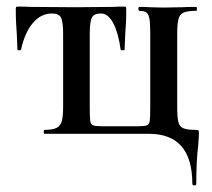

<svg xmlns="http://www.w3.org/2000/svg" viewBox="-20 -407 646 584"><path d="M433 0H115Q113 0 113 -6Q113 -12 115 -12Q140 -12 152 -18Q164 -24 168 -38.5Q172 -53 172 -83V-304Q172 -341 165.5 -353.5Q159 -366 138 -366Q104 -366 79.5 -336.5Q55 -307 44 -256Q44 -254 38.5 -254Q33 -254 33 -256L31 -305Q30 -317 29 -335.5Q28 -354 28 -378Q28 -384 29 -385.5Q30 -387 36 -387Q57 -387 74 -386L210 -385L323 -386Q337 -387 355 -387Q362 -387 363 -385.5Q364 -384 364 -378Q364 -354 363 -335.5Q362 -317 361 -305L359 -256Q359 -254 353.5 -254Q348 -254 347 -256Q340 -307 324.5 -336.5Q309 -366 287 -366Q266 -366 259.5 -353.5Q253 -341 253 -304V-81Q253 -49 254.5 -39Q256 -29 262.5 -26Q269 -23 289 -23H401Q421 -23 427.5 -26Q434 -29 435.5 -39.5Q437 -50 437 -83V-305Q437 -336 434.5 -350Q432 -364 425.5 -369Q419 -374 404 -374Q401 -374 401 -380Q401 -386 404 -386Q424 -386 436 -385L477 -384L533 -385Q549 -386 577 -386Q579 -386 579 -380Q579 -374 577 -374Q551 -374 539 -369Q527 -364 523 -349.5Q519 -335 519 -305V-81Q519 -50 522.5 -36Q526 -22 537.5 -17Q549 -12 574 -12Q582 -12 583.5 -10.5Q585 -9 585 0Q585 8 583 34Q577 82 577 152Q577 157 571 157Q565 157 565 152Q565 0 433 0Z"/></svg>

Font: Cormorant Infant SemiBold
Style: Regular
Weight: 600
Designer: Christian Thalmann (Catharsis Fonts)
Foundry: Catharsis Fonts
Version: Version 4.000